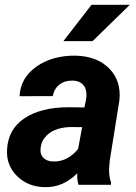

<svg xmlns="http://www.w3.org/2000/svg" viewBox="-20 -770 565 800"><path d="M307.1 0Q300.8 -20 301.8 -47.9Q242.2 11.7 167 9.8Q97.7 8.8 52 -35.4Q6.3 -79.6 9.3 -144.5Q12.7 -231 81.8 -277.1Q150.9 -323.2 267.1 -323.2L331.5 -322.3L338.4 -354Q341.3 -370.1 339.8 -384.8Q337.4 -407.7 322.5 -420.7Q307.6 -433.6 283.2 -434.1Q251 -435.1 228.5 -418.2Q206.1 -401.4 199.7 -369.6L61.5 -369.1Q64.9 -444.8 131.1 -491.9Q197.3 -539.1 294.4 -538.1Q384.3 -536.1 435.1 -484.6Q485.8 -433.1 477.5 -352.1L437 -99.1L434.6 -67.9Q433.6 -33.2 442.9 -9.3L442.4 0ZM201.2 -97.2Q260.7 -95.2 305.2 -148.9L322.3 -240.2L274.4 -240.7Q198.2 -238.8 164.6 -194.3Q152.3 -178.2 149.4 -154.8Q145.5 -128.4 160.4 -113Q175.3 -97.7 201.2 -97.2ZM361.3 -750H521L365.7 -598.6H244.1Z"/></svg>

Font: RobotoDraft
Style: Bold Italic
Weight: 700
Italic angle: -12°
Version: Version 2.001150; 2014